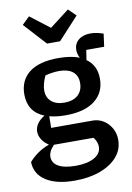

<svg xmlns="http://www.w3.org/2000/svg" viewBox="-103 -822 748 1089"><g transform="rotate(-10 271.5 -277.5)"><path d="M251 -170Q198 -170 158 -181L157 -114H396Q430 -114 458 -96.5Q486 -79 503 -49Q520 -19 520 18Q520 74 484 115.5Q448 157 384.5 180.5Q321 204 238 204Q133 204 73 165.5Q13 127 11 57Q58 3 128 -23Q101 -40 88 -62.5Q75 -85 75 -106Q75 -130 90 -152Q105 -174 132 -189Q40 -226 40 -327Q40 -408 97.5 -452.5Q155 -497 266 -497Q337 -497 386 -478Q374 -502 374 -523Q374 -560 400 -581.5Q426 -603 470 -603Q486 -603 504 -599.5Q522 -596 543 -589L533 -515H430L421 -458Q478 -418 478 -341Q478 -261 419 -215.5Q360 -170 251 -170ZM257 -242Q307 -242 335 -267.5Q363 -293 363 -337Q363 -380 335 -402Q307 -424 257 -424Q239 -424 217.5 -421Q196 -418 177 -413Q166 -390 160.5 -368Q155 -346 155 -330Q155 -289 182 -265.5Q209 -242 257 -242ZM124 46Q124 83 158.5 102.5Q193 122 258 122Q325 122 365 99.5Q405 77 405 37Q405 24 399.5 9.5Q394 -5 384 -17H156Q138 2 131 17.5Q124 33 124 46ZM217 -589 100 -717 143 -759 255 -673 367 -759 410 -717 292 -589Z"/></g></svg>

Font: Piazzolla SemiBold
Style: Regular
Weight: 600
Designer: Juan Pablo del Peral
Foundry: Huerta Tipografica
Version: Version 1.330